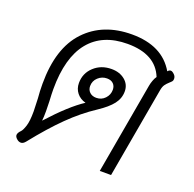

<svg xmlns="http://www.w3.org/2000/svg" viewBox="-110 -716 840 831"><g transform="rotate(20 309.5 -300.5)"><path d="M506 -419Q508 -431 513 -444.5Q518 -458 524 -466Q487 -558 358 -558Q243 -558 182.5 -484Q122 -410 122 -264Q122 -243 124 -209L125 -163Q125 -135 123 -120H124Q210 -215 273 -256Q247 -263 232 -282Q217 -301 217 -327Q217 -372 249.5 -402Q282 -432 330 -432Q367 -432 391.5 -412Q416 -392 416 -360Q416 -328 395.5 -301.5Q375 -275 331 -246Q270 -206 212.5 -149.5Q155 -93 89 -10Q79 2 69 2Q59 2 51 -5Q40 -14 40 -23Q40 -33 53 -46Q60 -53 67.5 -76Q75 -99 75 -144Q75 -163 73 -203Q70 -235 70 -270Q70 -435 149.5 -519Q229 -603 362 -603Q502 -603 559 -505Q565 -513 573 -513Q580 -513 590 -503Q598 -495 598 -484Q598 -477 595 -473Q592 -469 584 -462Q574 -453 567.5 -444Q561 -435 558 -419L484 0H432ZM365 -349Q365 -366 354.5 -376.5Q344 -387 325 -387Q302 -387 284.5 -371Q267 -355 267 -331Q267 -314 278.5 -303Q290 -292 309 -292Q333 -292 349 -309Q365 -326 365 -349Z"/></g></svg>

Font: Niramit ExtraLight
Style: Italic
Weight: 200
Italic angle: -10°
Designer: Katatrad Aksorn Co.,Ltd.
Foundry: Cadson Demak Co.,Ltd.
Version: Version 1.000; ttfautohint (v1.6)